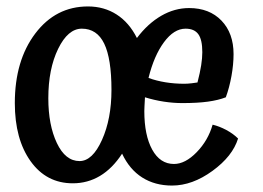

<svg xmlns="http://www.w3.org/2000/svg" viewBox="-20 -544 817 596"><path d="M441 -302Q466 -293 494 -288.5Q522 -284 552 -284Q562 -284 575 -285.5Q588 -287 593 -288Q601 -319 604.5 -341.5Q608 -364 608 -382Q608 -421 595.5 -438Q583 -455 556 -455Q520 -455 489 -413Q458 -371 441 -302ZM227 -44Q267 -44 296.5 -109.5Q326 -175 326 -265Q326 -362 303.5 -408.5Q281 -455 234 -455Q191 -455 160.5 -392.5Q130 -330 130 -239Q130 -156 156.5 -100Q183 -44 227 -44ZM640 -157Q661 -152 682.5 -140.5Q704 -129 719 -114Q702 -59 639.5 -13.5Q577 32 514 32Q461 32 421.5 7Q382 -18 359 -67Q329 -21 290.5 2Q252 25 206 25Q124 25 75 -43.5Q26 -112 26 -224Q26 -356 89.5 -440Q153 -524 253 -524Q303 -524 342 -499Q381 -474 405 -426Q439 -471 480.5 -495Q522 -519 567 -519Q630 -519 667.5 -480Q705 -441 705 -376Q705 -344 698.5 -308Q692 -272 681 -242Q658 -233 625.5 -228.5Q593 -224 546 -224Q518 -224 488.5 -228.5Q459 -233 430 -242Q429 -222 428.5 -214Q428 -206 428 -199Q428 -124 452.5 -79.5Q477 -35 520 -35Q555 -35 590.5 -71.5Q626 -108 640 -157Z"/></svg>

Font: Atma Medium
Style: Regular
Weight: 500
Designer: Gregori Vincens, Jeremie Hornus, Riccardo Olocco, Yoann Minet.
Foundry: black foundry
Version: Version 1.101;PS 1.100;hotconv 1.0.86;makeotf.lib2.5.63406